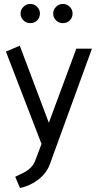

<svg xmlns="http://www.w3.org/2000/svg" viewBox="-20 -731 495 971"><path d="M159 79Q151 101 136 116Q121 131 101 141.5Q81 152 57 163L81 220Q116 212 146 195.5Q176 179 198.5 154.5Q221 130 232 100L445 -485H366L227 -110L80 -500L10 -470L190 -3ZM133 -614Q154 -614 168 -628Q182 -642 182 -663Q182 -682 168 -696.5Q154 -711 133 -711Q113 -711 98.5 -696.5Q84 -682 84 -663Q84 -642 98.5 -628Q113 -614 133 -614ZM298 -614Q319 -614 333 -628Q347 -642 347 -663Q347 -682 333 -696.5Q319 -711 298 -711Q278 -711 263.5 -696.5Q249 -682 249 -663Q249 -642 263.5 -628Q278 -614 298 -614Z"/></svg>

Font: Catamaran Thin
Style: Regular
Weight: 400
Version: Version 2.000